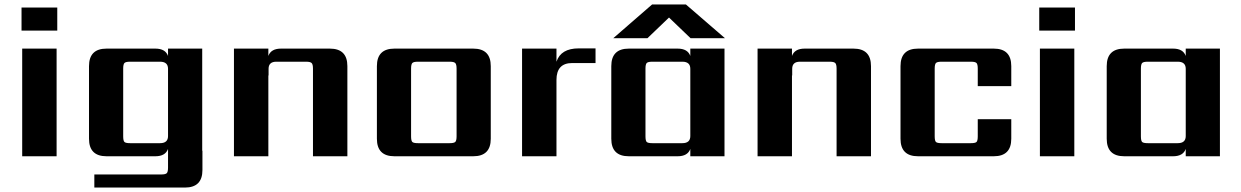

<svg xmlns="http://www.w3.org/2000/svg" viewBox="-20 -704 5590 865"><path d="M235 0H80V-485H235ZM77 -566V-670H238V-566Z M566 -59H701Q737 -59 737 -91V-394Q737 -426 701 -426H566Q546 -426 540.5 -420Q535 -414 535 -395V-90Q535 -70 540.5 -64.5Q546 -59 566 -59ZM891 -25H892V62Q892 141 813 141H405V82H706Q726 82 731.5 76Q737 70 737 51V-33Q725 0 680 0H460Q381 0 381 -79V-406Q381 -485 460 -485H680Q725 -485 737 -452V-485H891Z M1246 -485H1466Q1545 -485 1545 -406V0H1390V-395Q1390 -414 1384 -420Q1378 -426 1359 -426H1225Q1190 -426 1190 -394V-364H1189V0H1034V-485H1189V-452Q1201 -485 1246 -485Z M2037 -90V-395Q2037 -414 2031 -420Q2025 -426 2006 -426H1863Q1843 -426 1837.5 -420Q1832 -414 1832 -395V-90Q1832 -70 1837.5 -64.5Q1843 -59 1863 -59H2006Q2025 -59 2031 -64.5Q2037 -70 2037 -90ZM1757 -485H2112Q2191 -485 2191 -406V-79Q2191 0 2112 0H1757Q1678 0 1678 -79V-406Q1678 -485 1757 -485Z M2587 -486H2663V-420H2558Q2487 -420 2487 -344V0H2332V-485H2487V-426Q2507 -486 2587 -486Z M2994 -625 2897 -532H2743L2918 -684H3070L3246 -532H3091ZM2919 -59H3054Q3090 -59 3090 -91V-394Q3090 -426 3054 -426H2919Q2899 -426 2893.5 -420Q2888 -414 2888 -395V-90Q2888 -70 2893.5 -64.5Q2899 -59 2919 -59ZM3090 -485H3244V0H3090V-33Q3078 0 3033 0H2813Q2734 0 2734 -79V-406Q2734 -485 2813 -485H3033Q3078 -485 3090 -452Z M3605 -485H3825Q3904 -485 3904 -406V0H3749V-395Q3749 -414 3743 -420Q3737 -426 3718 -426H3584Q3549 -426 3549 -394V-364H3548V0H3393V-485H3548V-452Q3560 -485 3605 -485Z M4536 -316H4385V-395Q4385 -414 4379.5 -420Q4374 -426 4354 -426H4222Q4202 -426 4196.5 -420Q4191 -414 4191 -395V-90Q4191 -70 4196.5 -64.5Q4202 -59 4222 -59H4354Q4374 -59 4379.5 -64.5Q4385 -70 4385 -90V-167H4536V-79Q4536 0 4457 0H4116Q4037 0 4037 -79V-406Q4037 -485 4116 -485H4457Q4536 -485 4536 -406Z M4820 0H4665V-485H4820ZM4662 -566V-670H4823V-566Z M5151 -59H5286Q5322 -59 5322 -91V-394Q5322 -426 5286 -426H5151Q5131 -426 5125.5 -420Q5120 -414 5120 -395V-90Q5120 -70 5125.5 -64.5Q5131 -59 5151 -59ZM5322 -485H5476V0H5322V-33Q5310 0 5265 0H5045Q4966 0 4966 -79V-406Q4966 -485 5045 -485H5265Q5310 -485 5322 -452Z"/></svg>

Font: Sarpanch
Style: Bold
Weight: 700
Designer: Manushi Parikh (Devanagari and Latin), Jyotish Sonowal (Devanagari)
Foundry: Indian Type Foundry
Version: Version 2.004;PS 1.0;hotconv 1.0.78;makeotf.lib2.5.61930; tt